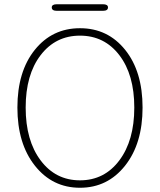

<svg xmlns="http://www.w3.org/2000/svg" viewBox="-20 -872 754 905"><path d="M357 13Q227 13 144.5 -91Q62 -195 62 -365Q62 -535 144 -637Q226 -739 357 -739Q488 -739 570 -637Q652 -535 652 -365Q652 -195 569.5 -91Q487 13 357 13ZM171.5 -116Q242 -22 357 -22Q472 -22 542.5 -116Q613 -210 613 -365Q613 -520 542.5 -612Q472 -704 357 -704Q242 -704 171.5 -612Q101 -520 101 -365Q101 -210 171.5 -116ZM248 -821Q224 -821 224 -837Q224 -852 248 -852H465Q489 -852 489 -837Q489 -821 465 -821Z"/></svg>

Font: Resource Han Rounded KR ExtraLight
Style: Regular
Weight: 250
Designer: Cyano Hao (round all glyphs); Ryoko NISHIZUKA 西塚涼子 (kana, bopomofo & ideographs); Paul D. Hunt (Latin, Greek & Cyrillic)
Foundry: Cyano Hao
Version: 0.990